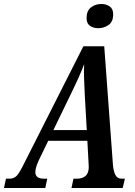

<svg xmlns="http://www.w3.org/2000/svg" viewBox="-60 -947 681 967"><path d="M-40 0 -30 -47H-13Q10 -47 24 -61.5Q38 -76 62 -125L360 -714H465L508 -128Q510 -89 520 -68Q530 -47 554 -47H569L558 0H300L310 -47H328Q355 -47 371 -61Q387 -75 387 -106Q387 -111 386.5 -117Q386 -123 386 -127L380 -238H183L135 -139Q126 -119 122 -105Q118 -91 118 -80Q118 -47 162 -47H178L168 0ZM299 -478 209 -292H377L367 -469Q365 -513 363.5 -550.5Q362 -588 364 -624Q350 -588 336 -556.5Q322 -525 299 -478ZM435 -805Q410 -805 393 -817Q376 -829 376 -856Q376 -893 398.5 -910Q421 -927 451 -927Q474 -927 492 -915Q510 -903 510 -875Q510 -837 486.5 -821Q463 -805 435 -805Z"/></svg>

Font: Noto Serif ExtraCondensed SemiBold
Style: Italic
Weight: 600
Width: 2
Italic angle: -12°
Designer: Monotype Design Team
Foundry: Monotype Imaging Inc.
Version: Version 2.013